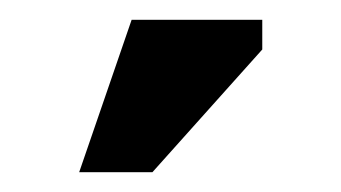

<svg xmlns="http://www.w3.org/2000/svg" viewBox="-20 -740 345 194"><path d="M113 -720H245V-690L134 -566H60Z"/></svg>

Font: PT Sans
Style: Bold
Weight: 700
Version: Version 2.003W OFL; ttfautohint (v1.6)